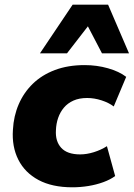

<svg xmlns="http://www.w3.org/2000/svg" viewBox="-20 -786 569 817"><path d="M288 11Q202 11 144 -20Q86 -51 58 -106.5Q30 -162 35 -234Q38 -292 59.5 -342Q81 -392 119.5 -429.5Q158 -467 213.5 -488Q269 -509 340 -509Q392 -509 439.5 -495.5Q487 -482 517 -459L464 -333Q443 -349 412 -359Q381 -369 351 -369Q317 -369 292.5 -358Q268 -347 252 -328Q236 -309 227.5 -284.5Q219 -260 218 -232Q215 -185 240.5 -157Q266 -129 321 -129Q349 -129 379.5 -138.5Q410 -148 435 -164L470 -37Q450 -22 420 -11Q390 0 356 5.5Q322 11 288 11ZM150 -559 289 -766H440L529 -559H414L354 -674L265 -559Z"/></svg>

Font: Nunito Sans 10pt Black
Style: Italic
Weight: 900
Italic angle: -9°
Designer: Vernon Adams
Foundry: Vernon Adams
Version: Version 3.101;gftools[0.9.27]